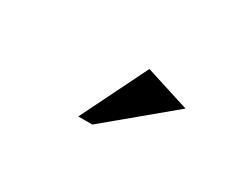

<svg xmlns="http://www.w3.org/2000/svg" viewBox="-40 -823 560 451"><g transform="rotate(30 240.0 -598.0)"><path d="M181 -507.9 270 -688 389.9 -649.9 219.1 -507.9Z"/></g></svg>

Font: Ancizar Serif Light
Style: Italic
Weight: 300
Italic angle: -4°
Designer: Cesar Puertas, Viviana Monsalve, Julian Moncada, Julian Prieto, Jose Castro, Felipe Aragon, Mariel Hernandez, Sara Alarc
Version: Version 8.100